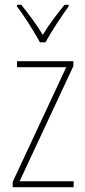

<svg xmlns="http://www.w3.org/2000/svg" viewBox="-20 -783 357 803"><path d="M288 0H33V-22L257 -502H51V-527H287V-507L62 -25H288ZM147 -606Q134 -630 116.5 -658.5Q99 -687 81.5 -713Q64 -739 51 -756V-763H69Q90 -737 115 -703Q140 -669 159 -637Q178 -669 201 -700Q224 -731 250 -763H267V-756Q244 -725 216.5 -682.5Q189 -640 170 -606Z"/></svg>

Font: Noto Sans Gurmukhi UI Condensed Thin
Style: Regular
Weight: 100
Width: 3
Designer: Jelle Bosma - Monotype Design Team
Foundry: Monotype Imaging Inc.
Version: Version 2.004; ttfautohint (v1.8.4.7-5d5b)